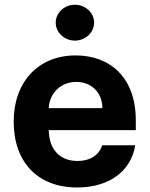

<svg xmlns="http://www.w3.org/2000/svg" viewBox="-20 -789 638 819"><path d="M308.9 10.7C449.9 10.7 540.1 -62.5 556.8 -169.4H415.8C402.7 -126.8 363.6 -102.3 311.4 -102.3C235.4 -102.3 189.6 -150.2 187.9 -234H559.3V-275.6C559.3 -460.9 447.1 -552.6 302.9 -552.6C142.4 -552.6 38.4 -438.6 38.4 -270.2C38.4 -97.3 141 10.7 308.9 10.7ZM187.9 -327.8C190.7 -390.3 238.3 -439.6 305.4 -439.6C371.1 -439.6 416.5 -392.8 416.9 -327.8ZM217.7 -692.5C217.7 -650.2 254.6 -615.8 299.4 -615.8C344.5 -615.8 381.4 -650.2 381.4 -692.5C381.4 -734.4 344.5 -768.8 299.4 -768.8C254.6 -768.8 217.7 -734.4 217.7 -692.5Z"/></svg>

Font: Magic Ui Pro
Style: Bold
Weight: 700
Designer: Stefan Endress, Andreas Faust
Version: Version 1.000;FEAKit 1.0